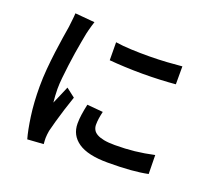

<svg xmlns="http://www.w3.org/2000/svg" viewBox="-135 -945 1269 1157"><g transform="rotate(20 500.0 -366.5)"><path d="M450 -693Q495 -686 551.5 -683.5Q608 -681 667.5 -681.5Q727 -682 781 -685.5Q835 -689 875 -693V-578Q831 -574 776 -571.5Q721 -569 663.5 -569Q606 -569 551 -571.5Q496 -574 451 -578ZM518 -271Q512 -245 509 -225Q506 -205 506 -185Q506 -168 513.5 -153.5Q521 -139 538.5 -129Q556 -119 584 -113.5Q612 -108 654 -108Q721 -108 780.5 -114.5Q840 -121 904 -135L906 -14Q858 -4 795.5 1Q733 6 650 6Q522 6 460.5 -36.5Q399 -79 399 -154Q399 -182 403.5 -212.5Q408 -243 416 -280ZM286 -762Q283 -753 278 -736.5Q273 -720 269 -704Q265 -688 263 -679Q259 -657 252.5 -622.5Q246 -588 239.5 -546.5Q233 -505 227.5 -462Q222 -419 218 -379Q214 -339 214 -308Q214 -287 215.5 -265Q217 -243 219 -222Q227 -240 235.5 -260Q244 -280 252.5 -299.5Q261 -319 268 -336L325 -292Q311 -252 296.5 -206Q282 -160 270.5 -119Q259 -78 253 -53Q251 -42 249.5 -28Q248 -14 248 -6Q248 1 248.5 12Q249 23 250 33L147 40Q132 -12 120 -97.5Q108 -183 108 -285Q108 -341 113 -398.5Q118 -456 125 -510Q132 -564 139 -608.5Q146 -653 151 -683Q153 -703 156 -727Q159 -751 160 -773Z"/></g></svg>

Font: Noto Sans SC SemiBold
Style: Regular
Weight: 600
Designer: Ryoko NISHIZUKA 西塚涼子 (kana, bopomofo & ideographs); Paul D. Hunt (Latin, Greek & Cyrillic); Sandoll Communications 산돌커뮤니
Foundry: Adobe
Version: Version 2.004-H2;hotconv 1.0.118;makeotfexe 2.5.65603